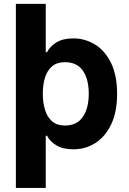

<svg xmlns="http://www.w3.org/2000/svg" viewBox="-20 -747 653 972"><path d="M60.4 -727.3H211.6V-482.6H218Q231.9 -511 264.7 -531.8Q297.6 -552.6 351.6 -552.6Q410.9 -552.6 461.3 -521.5Q511.7 -490.4 542.3 -428.1Q572.8 -365.8 572.8 -272Q572.8 -180.4 543.1 -117.9Q513.5 -55.4 463.2 -23.3Q413 8.9 351.6 8.9Q299.7 8.9 266.2 -10.8Q232.6 -30.5 218 -60H211.6V204.5H60.4ZM429.3 -272.7Q429.3 -346.2 399.5 -389.2Q369.7 -432.2 309.3 -432.2Q268.1 -432.2 243.4 -411Q218.8 -389.9 207.7 -353.9Q196.7 -317.8 196.7 -272.7Q196.7 -228.3 207.6 -191.8Q218.4 -155.2 243.1 -133.3Q267.8 -111.5 309.3 -111.5Q369.3 -111.5 399.3 -155.2Q429.3 -198.9 429.3 -272.7Z"/></svg>

Font: Inter UI
Style: Bold
Weight: 700
Designer: Rasmus Andersson
Foundry: rsms
Version: 3.2;8d6f07862